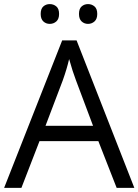

<svg xmlns="http://www.w3.org/2000/svg" viewBox="-20 -913 673 933"><path d="M546.9 0 458 -227.1H171.9L84 0H0L282.2 -716.8H352.1L632.8 0ZM432.1 -301.8 349.1 -522.9Q333 -564.9 315.9 -626Q305.2 -579.1 285.2 -522.9L201.2 -301.8ZM177.7 -845.2Q177.7 -870.6 190.7 -881.8Q203.6 -893.1 221.7 -893.1Q240.2 -893.1 253.7 -881.8Q267.1 -870.6 267.1 -845.2Q267.1 -820.8 253.7 -808.8Q240.2 -796.9 221.7 -796.9Q203.6 -796.9 190.7 -808.8Q177.7 -820.8 177.7 -845.2ZM363.8 -845.2Q363.8 -870.6 376.7 -881.8Q389.6 -893.1 407.7 -893.1Q425.8 -893.1 439.2 -881.8Q452.6 -870.6 452.6 -845.2Q452.6 -820.8 439.2 -808.8Q425.8 -796.9 407.7 -796.9Q389.6 -796.9 376.7 -808.8Q363.8 -820.8 363.8 -845.2Z"/></svg>

Font: Open Sans Y to K
Style: Regular
Weight: 400
Version: Version 1.10